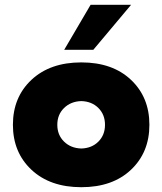

<svg xmlns="http://www.w3.org/2000/svg" viewBox="-20 -770 676 800"><path d="M247.5 -562.5 357.5 -750H526.2L368.8 -562.5ZM525.6 -62.5Q448.8 10 318.8 10Q188.8 10 111.2 -62.5Q33.8 -135 33.8 -250Q33.8 -365 111.2 -437.5Q188.8 -510 318.8 -510Q448.8 -510 525.6 -437.5Q602.5 -365 602.5 -250Q602.5 -135 525.6 -62.5ZM318.8 -151.2Q362.5 -152.5 390 -180Q417.5 -207.5 417.5 -250Q417.5 -292.5 390 -320Q362.5 -347.5 318.8 -348.8Q275 -347.5 246.9 -320Q218.8 -292.5 218.8 -250Q218.8 -207.5 246.9 -180Q275 -152.5 318.8 -151.2Z"/></svg>

Font: Now Black
Style: Regular
Weight: 900
Designer: Alfredo Marco Pradil
Foundry: Alfredo Marco Pradil
Version: Version 1.002;PS 001.002;hotconv 1.0.88;makeotf.lib2.5.64775